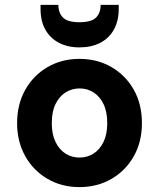

<svg xmlns="http://www.w3.org/2000/svg" viewBox="-20 -754 651 786"><path d="M305 12Q233 12 175 -21.5Q117 -55 83.5 -114.5Q50 -174 50 -250Q50 -327 83.5 -386.5Q117 -446 175 -479.5Q233 -513 305 -513Q378 -513 436 -479.5Q494 -446 527.5 -387Q561 -328 561 -250Q561 -173 527.5 -114Q494 -55 436 -21.5Q378 12 305 12ZM305 -109Q337 -109 362.5 -125Q388 -141 403.5 -172.5Q419 -204 419 -250Q419 -297 403.5 -328.5Q388 -360 362.5 -376Q337 -392 306 -392Q275 -392 249 -376Q223 -360 207.5 -328.5Q192 -297 192 -250Q192 -204 207.5 -172.5Q223 -141 248.5 -125Q274 -109 305 -109ZM305 -560Q257 -560 221 -579Q185 -598 165.5 -633Q146 -668 146 -717V-734H219Q219 -701 238 -682Q257 -663 305 -663Q354 -663 373 -682Q392 -701 392 -734H466V-717Q466 -668 446 -632.5Q426 -597 390 -578.5Q354 -560 305 -560Z"/></svg>

Font: DM Sans 18pt ExtraBold
Style: Regular
Weight: 800
Designer: Colophon Foundry, Jonny Pinhorn
Foundry: Colophon Foundry
Version: Version 4.004;gftools[0.9.30]